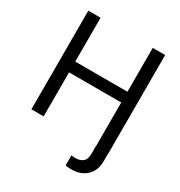

<svg xmlns="http://www.w3.org/2000/svg" viewBox="-207 -850 1119 1192"><g transform="rotate(30 353.0 -254.0)"><path d="M627.9 0V55.7Q627.9 99.6 609.4 131.8Q590.8 164.1 557.6 181.6Q524.4 199.2 483.4 199.2Q458 199.2 446.3 197.3Q442.4 197.3 436.5 195.3V123Q437.5 123 439 123Q440.4 123 441.4 124Q453.1 126 462.9 126Q499 126 519 109.4Q539.1 92.8 539.1 53.7V0ZM78.1 -707H166V-392.6H540V-707H628.9V0H540V-315.4H166V0H78.1Z"/></g></svg>

Font: Pretendard Std Variable
Style: Regular
Weight: 400
Designer: Base glyphs from Inter by Rasmus Andersson; Hangeul glyphs from Noto Sans CJK(Source Han Sans) by Jang Soo-young and Kan
Foundry: Kil Hyung-jin
Version: Version 1.309;Glyphs 3.2 (3225)